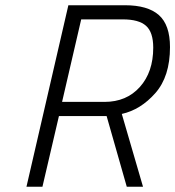

<svg xmlns="http://www.w3.org/2000/svg" viewBox="-20 -713 669 733"><path d="M565 -531C565 -469 548 -419 514 -381C480 -343 435 -324 379 -324H217L290 -639H449C489.7 -639 519.2 -630.8 537.5 -614.5C555.8 -598.2 565 -570.3 565 -531ZM526 0 445 -278C493 -288.7 535.7 -315.2 573 -357.5C610.3 -399.8 629 -458.3 629 -533C629 -589.7 614.8 -630.5 586.5 -655.5C558.2 -680.5 515 -693 457 -693H241L81 0H142L205 -270H387L464 0Z"/></svg>

Font: RazerF5 Light
Style: Italic
Weight: 300
Foundry: Razer Inc.
Version: Version 2